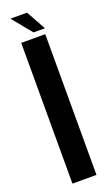

<svg xmlns="http://www.w3.org/2000/svg" viewBox="-141 -735 441 766"><g transform="rotate(-20 79.5 -351.5)"><path d="M24.5 0V-597.5H126.5V0ZM85 -620 17 -703H87.5L133.5 -620Z"/></g></svg>

Font: Anybody Condensed Medium
Style: Regular
Weight: 500
Width: 3
Designer: Tyler Finck
Foundry: Etcetera Type Company
Version: Version 1.010; ttfautohint (v1.8.3) -l 8 -r 50 -G 200 -x 14 